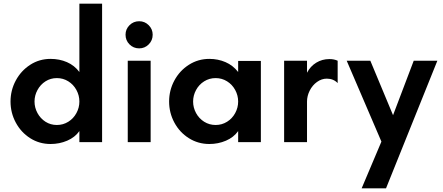

<svg xmlns="http://www.w3.org/2000/svg" viewBox="-20 -770 2402 1040"><path d="M37 -220Q37 -281 65.5 -334Q94 -387 143.5 -419Q193 -451 254 -451Q302 -451 342.5 -433.5Q383 -416 410 -380V-750H533V0H410V-60Q386 -26 344 -8Q302 10 254 10Q193 10 143.5 -21.5Q94 -53 65.5 -106Q37 -159 37 -220ZM288 -93Q322 -93 350 -110.5Q378 -128 394 -157.5Q410 -187 410 -220Q410 -253 394 -282.5Q378 -312 350 -329.5Q322 -347 288 -347Q254 -347 226.5 -329.5Q199 -312 183 -282.5Q167 -253 167 -220Q167 -187 183 -157.5Q199 -128 226.5 -110.5Q254 -93 288 -93Z M672 -441H796V0H672ZM734 -655Q764 -655 785.5 -633.5Q807 -612 807 -582Q807 -551 785.5 -529.5Q764 -508 734 -508Q703 -508 681.5 -529.5Q660 -551 660 -582Q660 -612 681.5 -633.5Q703 -655 734 -655Z M896 -220Q896 -281 924.5 -334Q953 -387 1003 -419Q1053 -451 1114 -451Q1161 -451 1201.5 -433.5Q1242 -416 1270 -380V-440H1393V0H1270V-60Q1246 -26 1204 -8Q1162 10 1114 10Q1053 10 1003 -21.5Q953 -53 924.5 -106Q896 -159 896 -220ZM1148 -93Q1182 -93 1210 -110.5Q1238 -128 1254 -157.5Q1270 -187 1270 -220Q1270 -253 1254 -282.5Q1238 -312 1210 -329.5Q1182 -347 1148 -347Q1114 -347 1086 -329.5Q1058 -312 1042 -282.5Q1026 -253 1026 -220Q1026 -187 1042 -157.5Q1058 -128 1086 -110.5Q1114 -93 1148 -93Z M1519 -441H1643V-376Q1661 -411 1693 -430.5Q1725 -450 1764 -450Q1790 -450 1809 -441V-320Q1786 -344 1750 -344Q1722 -344 1697 -326Q1672 -308 1657.5 -279Q1643 -250 1643 -220V0H1519Z M2046 -3 1858 -441H1986L2109 -146L2221 -441H2349L2071 250H1939Z"/></svg>

Font: Teachers SemiBold
Style: Regular
Weight: 600
Designer: Alfredo Marco Pradil & Chank Diesel
Version: Version 0.009